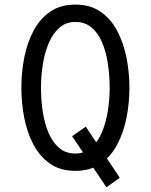

<svg xmlns="http://www.w3.org/2000/svg" viewBox="-20 -732 656 836"><path d="M443.5 83.5 294 -139 353.5 -180.5 501.5 42ZM308 12Q243 12 198 -19.2Q153 -50.5 125.5 -102.8Q98 -155 85.5 -219.2Q73 -283.5 73 -350Q73 -416.5 85.5 -480.8Q98 -545 125.5 -597.2Q153 -649.5 198 -680.8Q243 -712 308 -712Q373 -712 418 -680.8Q463 -649.5 490.5 -597.2Q518 -545 530.8 -480.8Q543.5 -416.5 543.5 -350Q543.5 -283.5 530.8 -219.2Q518 -155 490.5 -102.8Q463 -50.5 418 -19.2Q373 12 308 12ZM308 -63.5Q349 -63.5 377.5 -88.8Q406 -114 423.8 -156Q441.5 -198 449.5 -248.8Q457.5 -299.5 457.5 -350Q457.5 -405.5 449.5 -456.8Q441.5 -508 424 -548.5Q406.5 -589 378 -612.8Q349.5 -636.5 308 -636.5Q267 -636.5 238.5 -611.2Q210 -586 192.2 -544.2Q174.5 -502.5 166.5 -451.8Q158.5 -401 158.5 -350Q158.5 -295 166.5 -243.8Q174.5 -192.5 192.2 -151.8Q210 -111 238.5 -87.2Q267 -63.5 308 -63.5Z"/></svg>

Font: Overpass Mono
Style: Regular
Weight: 400
Designer: Delve Withrington, Dave Bailey
Foundry: Delve Fonts LLC
Version: Version 4.000